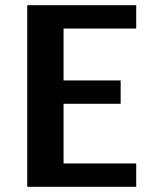

<svg xmlns="http://www.w3.org/2000/svg" viewBox="-20 -720 570 740"><path d="M505 0V-90H225V-320H445V-410H225V-610H505V-700H85V0Z"/></svg>

Font: Scada
Style: Bold
Weight: 700
Designer: Jovanny Lemonad
Foundry: Jovanny Lemonad
Version: Version 3.005